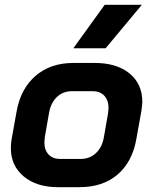

<svg xmlns="http://www.w3.org/2000/svg" viewBox="-20 -768 634 796"><path d="M25 -154Q25 -172 28 -190L49 -307Q66 -401 128 -454Q190 -507 284 -507H373Q464 -507 517 -463.5Q570 -420 570 -346Q570 -335 566 -307L545 -190Q528 -96 467 -44Q406 8 309 8H220Q132 8 78.5 -36.5Q25 -81 25 -154ZM314 -109Q352 -109 378 -133.5Q404 -158 411 -201L428 -298Q430 -314 430 -320Q430 -352 412.5 -371Q395 -390 364 -390H279Q241 -390 215.5 -365.5Q190 -341 183 -298L166 -201Q164 -185 164 -178Q164 -146 181.5 -127.5Q199 -109 229 -109ZM414 -748H568L418 -568H284Z"/></svg>

Font: Bai Jamjuree
Style: Bold Italic
Weight: 700
Italic angle: -10°
Designer: Katatrad Aksorn Co.,Ltd.
Foundry: Cadson Demak Co.,Ltd.
Version: Version 1.000; ttfautohint (v1.6)